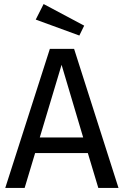

<svg xmlns="http://www.w3.org/2000/svg" viewBox="-20 -931 613 951"><path d="M397 -804 373 -755 157 -834 196 -911ZM467 0 415 -173H154L102 0H6L227 -689H347L567 0ZM177 -250H392L285 -610Z"/></svg>

Font: Fira Sans
Style: Regular
Weight: 400
Designer: Carrois Corporate & Edenspiekermann AG
Foundry: Carrois Corporate GbR & Edenspiekermann AG
Version: Version 4.106;PS 004.106;hotconv 1.0.70;makeotf.lib2.5.58329